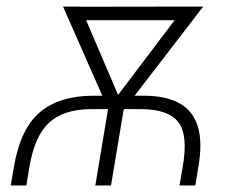

<svg xmlns="http://www.w3.org/2000/svg" viewBox="-20 -566 718 586"><path d="M60.5 0H12.7L22.5 -56.6Q42 -172.4 101.1 -222.9Q160.2 -273.4 263.7 -273.9H418.5Q485.8 -273.9 527.3 -251Q568.8 -228 583.7 -180.2Q598.6 -132.3 585.4 -56.6L576.2 0H527.8L537.6 -56.6Q554.7 -153.8 524.4 -193.1Q494.1 -232.4 411.6 -232.9H256.3Q174.8 -232.4 130.4 -192.1Q85.9 -151.9 69.8 -56.6ZM559.1 -545.9 543.5 -504.4H213.9V-545.4ZM317.9 -246.6 544.4 -545.9H600.1L353 -224.6H329.6ZM225.1 -545.9 353.5 -245.6 336.9 -224.6H314L172.4 -545.9ZM363.8 -270 318.8 0H271L315.9 -270Z"/></svg>

Font: Inter Tight ExtraLight
Style: Italic
Weight: 250
Italic angle: -9.39999°
Designer: Rasmus Andersson
Foundry: rsms
Version: Version 3.004